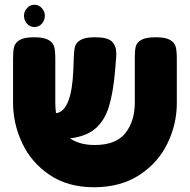

<svg xmlns="http://www.w3.org/2000/svg" viewBox="-20 -777 800 809"><path d="M35 0ZM725 -530V-342Q725 -254 685.5 -172.5Q646 -91 567 -39.5Q488 12 376 12Q266 12 189 -40Q112 -92 73.5 -174Q35 -256 35 -344V-531Q35 -563 39.5 -580Q44 -597 63 -608.5Q82 -620 124 -620Q165 -620 184.5 -608.5Q204 -597 208.5 -579.5Q213 -562 213 -530V-344Q213 -323 216 -300Q282 -308 289 -483L291 -537Q292 -567 297 -583Q302 -599 321 -609.5Q340 -620 381 -620Q433 -620 451.5 -602Q470 -584 470 -551Q470 -537 469 -530L465 -480Q457 -387 439 -328Q421 -269 382 -235.5Q343 -202 275 -194Q316 -166 379 -166Q469 -166 508.5 -216.5Q548 -267 548 -345V-537Q548 -566 552.5 -582.5Q557 -599 576.5 -609.5Q596 -620 637 -620Q678 -620 697 -608.5Q716 -597 720.5 -579.5Q725 -562 725 -530ZM169 -711Q169 -692 156.5 -677.5Q144 -663 125 -663Q106 -663 93.5 -677.5Q81 -692 81 -711Q81 -728 93.5 -742.5Q106 -757 125 -757Q144 -757 156.5 -742.5Q169 -728 169 -711Z"/></svg>

Font: Fredoka One
Style: Regular
Weight: 400
Designer: Milena B. Brandão, Ben Nathan
Version: Version 2.000; ttfautohint (v1.5.33-1714) -l 8 -r 50 -G 200 